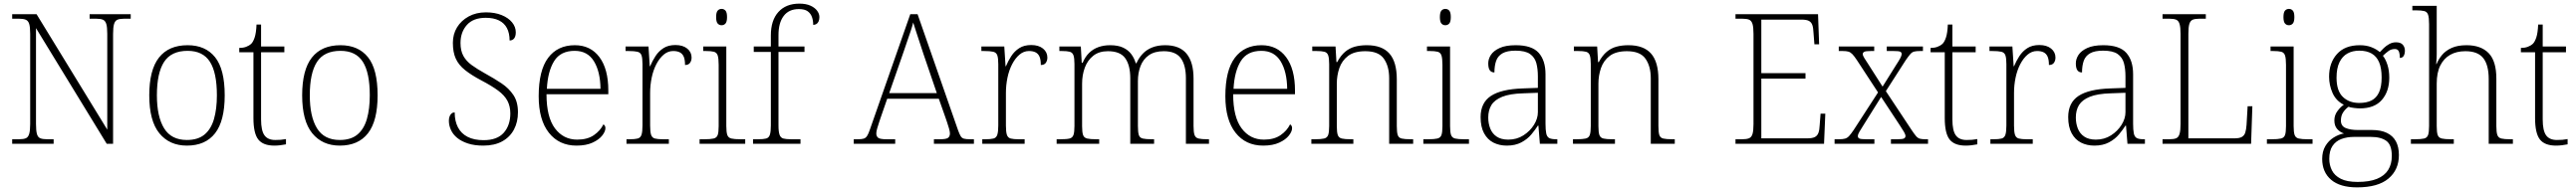

<svg xmlns="http://www.w3.org/2000/svg" viewBox="-20 -792 14169 1052"><path d="M47 0V-25H84Q109 -25 122 -30.5Q135 -36 140.5 -54.5Q146 -73 146 -109V-606Q146 -643 140.5 -660.5Q135 -678 121.5 -683.5Q108 -689 84 -689H47V-714H181L570 -78V-606Q570 -643 564.5 -660.5Q559 -678 546 -683.5Q533 -689 508 -689H473V-714H699V-689H664Q639 -689 626 -683.5Q613 -678 607.5 -660Q602 -642 602 -605V0H567L178 -637V-109Q178 -73 183 -54.5Q188 -36 201.5 -30.5Q215 -25 240 -25H275V0Z M1008 10Q912 10 856.5 -58Q801 -126 801 -267Q801 -407 854.5 -475Q908 -543 1012 -543Q1110 -543 1163 -477Q1216 -411 1216 -267Q1216 -126 1163 -58Q1110 10 1008 10ZM1008 -21Q1069 -21 1105 -51Q1141 -81 1157 -136.5Q1173 -192 1173 -267Q1173 -392 1134.5 -452Q1096 -512 1012 -512Q922 -512 882.5 -451Q843 -390 843 -267Q843 -150 882.5 -85.5Q922 -21 1008 -21Z M1489 10Q1427 10 1400.5 -24Q1374 -58 1374 -142V-504H1296V-528Q1317 -528 1333.5 -534Q1350 -540 1362 -551Q1373 -562 1381 -586.5Q1389 -611 1391 -657H1416V-536H1544V-504H1416V-134Q1416 -73 1434.5 -47Q1453 -21 1494 -21Q1511 -21 1524 -22Q1537 -23 1553 -26V3Q1538 6 1521.5 8Q1505 10 1489 10Z M1849 10Q1753 10 1697.5 -58Q1642 -126 1642 -267Q1642 -407 1695.5 -475Q1749 -543 1853 -543Q1951 -543 2004 -477Q2057 -411 2057 -267Q2057 -126 2004 -58Q1951 10 1849 10ZM1849 -21Q1910 -21 1946 -51Q1982 -81 1998 -136.5Q2014 -192 2014 -267Q2014 -392 1975.5 -452Q1937 -512 1853 -512Q1763 -512 1723.5 -451Q1684 -390 1684 -267Q1684 -150 1723.5 -85.5Q1763 -21 1849 -21Z M2638 10Q2590 10 2554.5 -1.5Q2519 -13 2495.5 -32Q2472 -51 2460.5 -76Q2449 -101 2449 -127Q2449 -141 2453 -151Q2457 -161 2464 -167Q2471 -173 2481 -173Q2481 -125 2499 -90.5Q2517 -56 2552.5 -38Q2588 -20 2640 -20Q2715 -20 2751 -61Q2787 -102 2787 -167Q2787 -207 2771 -237Q2755 -267 2720 -293Q2685 -319 2628 -349Q2573 -378 2538 -406Q2503 -434 2487 -469Q2471 -504 2471 -556Q2471 -604 2494 -641.5Q2517 -679 2558 -701.5Q2599 -724 2653 -724Q2702 -724 2739 -709Q2776 -694 2796.5 -669Q2817 -644 2817 -614Q2817 -592 2808 -580.5Q2799 -569 2783 -569Q2783 -609 2768.5 -637Q2754 -665 2724.5 -679.5Q2695 -694 2652 -694Q2583 -694 2548 -654.5Q2513 -615 2513 -555Q2513 -513 2528.5 -484.5Q2544 -456 2574 -434Q2604 -412 2649 -387Q2698 -360 2738.5 -333Q2779 -306 2804 -268.5Q2829 -231 2829 -174Q2829 -120 2807 -78.5Q2785 -37 2742.5 -13.5Q2700 10 2638 10Z M3151 10Q3055 10 2999 -61Q2943 -132 2943 -262Q2943 -404 2995 -473.5Q3047 -543 3142 -543Q3228 -543 3277 -477.5Q3326 -412 3326 -293V-273H2986Q2986 -147 3032.5 -85Q3079 -23 3155 -23Q3211 -23 3246.5 -47.5Q3282 -72 3299 -107Q3304 -104 3307 -99Q3310 -94 3310 -86Q3310 -68 3292.5 -45.5Q3275 -23 3239.5 -6.5Q3204 10 3151 10ZM3283 -303Q3282 -397 3247 -454.5Q3212 -512 3141 -512Q3063 -512 3028 -455.5Q2993 -399 2988 -303Z M3426 0V-25H3444Q3472 -25 3487.5 -29Q3503 -33 3508.5 -49.5Q3514 -66 3514 -101V-439Q3514 -472 3508.5 -487.5Q3503 -503 3486 -507Q3469 -511 3436 -511H3421V-536H3547L3554 -427H3556Q3568 -456 3585.5 -483Q3603 -510 3629.5 -527Q3656 -544 3695 -544Q3736 -544 3760 -524.5Q3784 -505 3784 -475Q3784 -458 3775.5 -446Q3767 -434 3748 -434Q3748 -463 3741 -479.5Q3734 -496 3719.5 -503.5Q3705 -511 3683 -511Q3654 -511 3630.5 -491Q3607 -471 3590 -438Q3573 -405 3564.5 -364Q3556 -323 3556 -280V-100Q3556 -65 3561.5 -49Q3567 -33 3582.5 -29Q3598 -25 3626 -25H3659V0Z M3828 0V-25H3855Q3888 -25 3905 -29Q3922 -33 3927.5 -48Q3933 -63 3933 -97V-435Q3933 -471 3927.5 -487Q3922 -503 3906.5 -507Q3891 -511 3863 -511H3848V-536H3975V-98Q3975 -64 3980.5 -48.5Q3986 -33 4003 -29Q4020 -25 4053 -25H4079V0ZM3949 -653Q3936 -653 3927.5 -662.5Q3919 -672 3919 -698Q3919 -724 3927.5 -733.5Q3936 -743 3949 -743Q3962 -743 3970.5 -733.5Q3979 -724 3979 -698Q3979 -672 3970.5 -662.5Q3962 -653 3949 -653Z M4122 0V-25H4150Q4179 -25 4194 -29Q4209 -33 4214.5 -49.5Q4220 -66 4220 -101V-506H4126V-536H4220V-597Q4220 -680 4261.5 -726Q4303 -772 4377 -772Q4413 -772 4437.5 -761Q4462 -750 4474.5 -733Q4487 -716 4487 -698Q4487 -684 4482.5 -674Q4478 -664 4470 -659.5Q4462 -655 4453 -655Q4453 -679 4446 -698.5Q4439 -718 4422.5 -730Q4406 -742 4374 -742Q4319 -742 4290.5 -704Q4262 -666 4262 -599V-536H4405V-506H4262V-101Q4262 -66 4268 -49.5Q4274 -33 4289 -29Q4304 -25 4332 -25H4383V0Z M4676 0V-25H4697Q4720 -25 4731 -28.5Q4742 -32 4749.5 -43.5Q4757 -55 4765 -79L4987 -714H5027L5250 -74Q5258 -52 5264.5 -41.5Q5271 -31 5283 -28Q5295 -25 5317 -25H5337V0H5117V-25H5149Q5185 -25 5195 -33Q5205 -41 5205 -57Q5205 -67 5200 -84.5Q5195 -102 5189.5 -118Q5184 -134 5181 -143L5144 -248H4860L4824 -144Q4821 -135 4815.5 -118.5Q4810 -102 4805 -85Q4800 -68 4800 -57Q4800 -41 4810.5 -33Q4821 -25 4857 -25H4904V0ZM4871 -279H5133L5059 -496Q5050 -524 5039.5 -555.5Q5029 -587 5019.5 -616.5Q5010 -646 5003 -668Q4999 -651 4989.5 -622Q4980 -593 4969 -562Q4958 -531 4950 -506Z M5383 0V-25H5401Q5429 -25 5444.5 -29Q5460 -33 5465.5 -49.5Q5471 -66 5471 -101V-439Q5471 -472 5465.5 -487.5Q5460 -503 5443 -507Q5426 -511 5393 -511H5378V-536H5504L5511 -427H5513Q5525 -456 5542.5 -483Q5560 -510 5586.5 -527Q5613 -544 5652 -544Q5693 -544 5717 -524.5Q5741 -505 5741 -475Q5741 -458 5732.5 -446Q5724 -434 5705 -434Q5705 -463 5698 -479.5Q5691 -496 5676.5 -503.5Q5662 -511 5640 -511Q5611 -511 5587.5 -491Q5564 -471 5547 -438Q5530 -405 5521.5 -364Q5513 -323 5513 -280V-100Q5513 -65 5518.5 -49Q5524 -33 5539.5 -29Q5555 -25 5583 -25H5616V0Z M5792 0V-25H5813Q5847 -25 5863 -29Q5879 -33 5884.5 -48.5Q5890 -64 5890 -98V-439Q5890 -472 5884.5 -487.5Q5879 -503 5864 -507Q5849 -511 5821 -511H5807V-536H5925L5930 -446H5935Q5949 -480 5971.5 -501.5Q5994 -523 6023 -533Q6052 -543 6086 -543Q6129 -543 6157 -530Q6185 -517 6202 -494.5Q6219 -472 6227 -444H6231Q6244 -473 6265 -495.5Q6286 -518 6317 -530.5Q6348 -543 6389 -543Q6468 -543 6506.5 -496.5Q6545 -450 6545 -359V-98Q6545 -64 6550.5 -48.5Q6556 -33 6572.5 -29Q6589 -25 6622 -25H6630V0H6503V-361Q6503 -433 6475 -471.5Q6447 -510 6381 -510Q6331 -510 6299.5 -488Q6268 -466 6253.5 -428.5Q6239 -391 6239 -346V-98Q6239 -64 6244 -48.5Q6249 -33 6265.5 -29Q6282 -25 6316 -25H6328V0H6197V-361Q6197 -432 6169.5 -471Q6142 -510 6074 -510Q6025 -510 5993.5 -485Q5962 -460 5947 -419.5Q5932 -379 5932 -331V-97Q5932 -63 5937.5 -48Q5943 -33 5960 -29Q5977 -25 6010 -25H6026V0Z M6928 10Q6832 10 6776 -61Q6720 -132 6720 -262Q6720 -404 6772 -473.5Q6824 -543 6919 -543Q7005 -543 7054 -477.5Q7103 -412 7103 -293V-273H6763Q6763 -147 6809.5 -85Q6856 -23 6932 -23Q6988 -23 7023.5 -47.5Q7059 -72 7076 -107Q7081 -104 7084 -99Q7087 -94 7087 -86Q7087 -68 7069.5 -45.5Q7052 -23 7016.5 -6.5Q6981 10 6928 10ZM7060 -303Q7059 -397 7024 -454.5Q6989 -512 6918 -512Q6840 -512 6805 -455.5Q6770 -399 6765 -303Z M7193 0V-25H7213Q7246 -25 7263 -29Q7280 -33 7285.5 -48.5Q7291 -64 7291 -98V-439Q7291 -472 7285.5 -487.5Q7280 -503 7264.5 -507Q7249 -511 7221 -511H7198V-536H7326L7331 -450H7335Q7355 -487 7379 -507Q7403 -527 7432.5 -535Q7462 -543 7498 -543Q7582 -543 7622.5 -497Q7663 -451 7663 -355V-98Q7663 -64 7668 -48.5Q7673 -33 7689.5 -29Q7706 -25 7740 -25H7753V0H7621V-361Q7621 -427 7592 -468.5Q7563 -510 7490 -510Q7429 -510 7395 -484Q7361 -458 7347 -417Q7333 -376 7333 -331V-97Q7333 -63 7338.5 -48Q7344 -33 7360.5 -29Q7377 -25 7410 -25H7424V0Z M7809 0V-25H7836Q7869 -25 7886 -29Q7903 -33 7908.5 -48Q7914 -63 7914 -97V-435Q7914 -471 7908.5 -487Q7903 -503 7887.5 -507Q7872 -511 7844 -511H7829V-536H7956V-98Q7956 -64 7961.5 -48.5Q7967 -33 7984 -29Q8001 -25 8034 -25H8060V0ZM7930 -653Q7917 -653 7908.5 -662.5Q7900 -672 7900 -698Q7900 -724 7908.5 -733.5Q7917 -743 7930 -743Q7943 -743 7951.5 -733.5Q7960 -724 7960 -698Q7960 -672 7951.5 -662.5Q7943 -653 7930 -653Z M8268 10Q8227 10 8194.5 -6.5Q8162 -23 8143 -58Q8124 -93 8124 -147Q8124 -226 8180.5 -263.5Q8237 -301 8356 -305L8439 -308V-371Q8439 -413 8430.5 -444.5Q8422 -476 8396 -494.5Q8370 -513 8316 -513Q8270 -513 8244.5 -498.5Q8219 -484 8209.5 -457Q8200 -430 8200 -393Q8183 -393 8174.5 -405Q8166 -417 8166 -443Q8166 -467 8180.5 -489.5Q8195 -512 8228.5 -527.5Q8262 -543 8317 -543Q8406 -543 8443.5 -501Q8481 -459 8481 -383V-111Q8481 -76 8485 -57Q8489 -38 8501.5 -31.5Q8514 -25 8540 -25H8546V0H8450L8442 -100H8439Q8425 -78 8403.5 -52Q8382 -26 8348.5 -8Q8315 10 8268 10ZM8276 -23Q8323 -23 8359.5 -46.5Q8396 -70 8417.5 -104.5Q8439 -139 8439 -174V-281L8358 -278Q8285 -276 8243 -259Q8201 -242 8183.5 -213.5Q8166 -185 8166 -145Q8166 -112 8177 -84Q8188 -56 8212.5 -39.5Q8237 -23 8276 -23Z M8632 0V-25H8652Q8685 -25 8702 -29Q8719 -33 8724.5 -48.5Q8730 -64 8730 -98V-439Q8730 -472 8724.5 -487.5Q8719 -503 8703.5 -507Q8688 -511 8660 -511H8637V-536H8765L8770 -450H8774Q8794 -487 8818 -507Q8842 -527 8871.5 -535Q8901 -543 8937 -543Q9021 -543 9061.5 -497Q9102 -451 9102 -355V-98Q9102 -64 9107 -48.5Q9112 -33 9128.5 -29Q9145 -25 9179 -25H9192V0H9060V-361Q9060 -427 9031 -468.5Q9002 -510 8929 -510Q8868 -510 8834 -484Q8800 -458 8786 -417Q8772 -376 8772 -331V-97Q8772 -63 8777.5 -48Q8783 -33 8799.5 -29Q8816 -25 8849 -25H8863V0Z M9526 0V-25H9563Q9587 -25 9600.5 -30.5Q9614 -36 9619.5 -54Q9625 -72 9625 -108V-605Q9625 -642 9619.5 -660Q9614 -678 9601 -683.5Q9588 -689 9563 -689H9526V-714H9980L9986 -548H9960L9955 -612Q9954 -639 9948.5 -654.5Q9943 -670 9929.5 -677Q9916 -684 9889 -684H9668V-389H9911V-359H9668V-30H9921Q9948 -30 9962 -37Q9976 -44 9982 -60Q9988 -76 9989 -102L9994 -166H10020L10013 0Z M10071 0V-25H10095Q10116 -25 10128.5 -28.5Q10141 -32 10151 -43Q10161 -54 10176 -76L10310 -283L10193 -462Q10179 -483 10169 -493.5Q10159 -504 10147.5 -507.5Q10136 -511 10116 -511H10094V-536H10289V-511H10271Q10242 -511 10234 -506.5Q10226 -502 10226 -494Q10226 -486 10234.5 -472.5Q10243 -459 10256 -439L10335 -315L10410 -435Q10424 -456 10432 -471Q10440 -486 10440 -494Q10440 -504 10431.5 -507.5Q10423 -511 10396 -511H10358V-536H10557V-511H10542Q10521 -511 10509 -508Q10497 -505 10487.5 -494Q10478 -483 10462 -460L10353 -290L10496 -74Q10510 -53 10519.5 -42Q10529 -31 10540.5 -28Q10552 -25 10571 -25H10585V0H10381V-25H10416Q10445 -25 10453 -29.5Q10461 -34 10461 -43Q10461 -51 10453 -65Q10445 -79 10429 -103L10327 -258L10229 -101Q10217 -82 10208 -67Q10199 -52 10199 -42Q10199 -33 10207.5 -29Q10216 -25 10245 -25H10290V0Z M10792 10Q10730 10 10703.5 -24Q10677 -58 10677 -142V-504H10599V-528Q10620 -528 10636.5 -534Q10653 -540 10665 -551Q10676 -562 10684 -586.5Q10692 -611 10694 -657H10719V-536H10847V-504H10719V-134Q10719 -73 10737.5 -47Q10756 -21 10797 -21Q10814 -21 10827 -22Q10840 -23 10856 -26V3Q10841 6 10824.5 8Q10808 10 10792 10Z M10928 0V-25H10946Q10974 -25 10989.5 -29Q11005 -33 11010.5 -49.5Q11016 -66 11016 -101V-439Q11016 -472 11010.5 -487.5Q11005 -503 10988 -507Q10971 -511 10938 -511H10923V-536H11049L11056 -427H11058Q11070 -456 11087.5 -483Q11105 -510 11131.5 -527Q11158 -544 11197 -544Q11238 -544 11262 -524.5Q11286 -505 11286 -475Q11286 -458 11277.5 -446Q11269 -434 11250 -434Q11250 -463 11243 -479.5Q11236 -496 11221.5 -503.5Q11207 -511 11185 -511Q11156 -511 11132.5 -491Q11109 -471 11092 -438Q11075 -405 11066.5 -364Q11058 -323 11058 -280V-100Q11058 -65 11063.5 -49Q11069 -33 11084.5 -29Q11100 -25 11128 -25H11161V0Z M11500 10Q11459 10 11426.5 -6.5Q11394 -23 11375 -58Q11356 -93 11356 -147Q11356 -226 11412.5 -263.5Q11469 -301 11588 -305L11671 -308V-371Q11671 -413 11662.5 -444.5Q11654 -476 11628 -494.5Q11602 -513 11548 -513Q11502 -513 11476.5 -498.5Q11451 -484 11441.5 -457Q11432 -430 11432 -393Q11415 -393 11406.5 -405Q11398 -417 11398 -443Q11398 -467 11412.5 -489.5Q11427 -512 11460.5 -527.5Q11494 -543 11549 -543Q11638 -543 11675.5 -501Q11713 -459 11713 -383V-111Q11713 -76 11717 -57Q11721 -38 11733.5 -31.5Q11746 -25 11772 -25H11778V0H11682L11674 -100H11671Q11657 -78 11635.5 -52Q11614 -26 11580.5 -8Q11547 10 11500 10ZM11508 -23Q11555 -23 11591.5 -46.5Q11628 -70 11649.5 -104.5Q11671 -139 11671 -174V-281L11590 -278Q11517 -276 11475 -259Q11433 -242 11415.5 -213.5Q11398 -185 11398 -145Q11398 -112 11409 -84Q11420 -56 11444.5 -39.5Q11469 -23 11508 -23Z M11875 0V-25H11912Q11937 -25 11950 -30.5Q11963 -36 11968.5 -54.5Q11974 -73 11974 -109V-605Q11974 -642 11968.5 -660Q11963 -678 11950 -683.5Q11937 -689 11912 -689H11875V-714H12113V-689H12078Q12054 -689 12041 -683.5Q12028 -678 12022.5 -660.5Q12017 -643 12017 -606V-30H12271Q12298 -30 12311.5 -38Q12325 -46 12330 -62Q12335 -78 12337 -104L12343 -207H12369L12362 0Z M12449 0V-25H12476Q12509 -25 12526 -29Q12543 -33 12548.5 -48Q12554 -63 12554 -97V-435Q12554 -471 12548.5 -487Q12543 -503 12527.5 -507Q12512 -511 12484 -511H12469V-536H12596V-98Q12596 -64 12601.5 -48.5Q12607 -33 12624 -29Q12641 -25 12674 -25H12700V0ZM12570 -653Q12557 -653 12548.5 -662.5Q12540 -672 12540 -698Q12540 -724 12548.5 -733.5Q12557 -743 12570 -743Q12583 -743 12591.5 -733.5Q12600 -724 12600 -698Q12600 -672 12591.5 -662.5Q12583 -653 12570 -653Z M12945 240Q12851 240 12802 198Q12753 156 12753 83Q12753 42 12770.5 12.5Q12788 -17 12816 -34.5Q12844 -52 12873 -57Q12851 -64 12835.5 -81.5Q12820 -99 12820 -129Q12820 -158 12837.5 -181Q12855 -204 12872 -215Q12829 -237 12810 -280Q12791 -323 12791 -370Q12791 -446 12834.5 -494.5Q12878 -543 12960 -543Q12996 -543 13024 -532Q13052 -521 13070 -505Q13079 -515 13092 -527.5Q13105 -540 13122 -549.5Q13139 -559 13159 -559Q13185 -559 13196.5 -545.5Q13208 -532 13208 -513Q13208 -496 13201.5 -484.5Q13195 -473 13180 -473Q13180 -498 13174 -510Q13168 -522 13153 -522Q13133 -522 13118.5 -511.5Q13104 -501 13087 -485Q13102 -466 13112 -435Q13122 -404 13122 -364Q13122 -289 13081.5 -242Q13041 -195 12960 -195Q12948 -195 12927.5 -197.5Q12907 -200 12898 -204Q12881 -192 12868.5 -173.5Q12856 -155 12856 -128Q12856 -98 12882 -87Q12908 -76 12948 -76H13026Q13076 -76 13109 -60Q13142 -44 13158.5 -13.5Q13175 17 13175 62Q13175 143 13117.5 191.5Q13060 240 12945 240ZM12948 210Q13013 210 13054.5 193Q13096 176 13116 144Q13136 112 13136 67Q13136 6 13106 -16Q13076 -38 13020 -38H12928Q12890 -38 12859 -26.5Q12828 -15 12810 11.5Q12792 38 12792 83Q12792 117 12806.5 146Q12821 175 12855 192.5Q12889 210 12948 210ZM12957 -225Q12997 -225 13024 -238.5Q13051 -252 13065.5 -283Q13080 -314 13080 -365Q13080 -417 13066 -449.5Q13052 -482 13024.5 -497.5Q12997 -513 12957 -513Q12920 -513 12892 -497.5Q12864 -482 12848 -449Q12832 -416 12832 -364Q12832 -292 12866.5 -258.5Q12901 -225 12957 -225Z M13241 0V-25H13263Q13297 -25 13313.5 -29Q13330 -33 13335.5 -48.5Q13341 -64 13341 -98V-659Q13341 -695 13335.5 -711Q13330 -727 13314.5 -731Q13299 -735 13271 -735H13249V-760H13383V-494Q13383 -484 13382.5 -473Q13382 -462 13381 -453Q13380 -444 13380 -439H13382Q13393 -466 13412.5 -489.5Q13432 -513 13465 -528Q13498 -543 13547 -543Q13626 -543 13668.5 -499.5Q13711 -456 13711 -359V-98Q13711 -64 13716.5 -48.5Q13722 -33 13738.5 -29Q13755 -25 13788 -25H13802V0H13669V-357Q13669 -434 13639 -472Q13609 -510 13541 -510Q13492 -510 13457 -490Q13422 -470 13402.5 -431Q13383 -392 13383 -331V-97Q13383 -63 13388.5 -48Q13394 -33 13411 -29Q13428 -25 13461 -25H13477V0Z M14039 10Q13977 10 13950.5 -24Q13924 -58 13924 -142V-504H13846V-528Q13867 -528 13883.5 -534Q13900 -540 13912 -551Q13923 -562 13931 -586.5Q13939 -611 13941 -657H13966V-536H14094V-504H13966V-134Q13966 -73 13984.5 -47Q14003 -21 14044 -21Q14061 -21 14074 -22Q14087 -23 14103 -26V3Q14088 6 14071.5 8Q14055 10 14039 10Z"/></svg>

Font: Noto Serif Armenian ExtraLight
Style: Regular
Weight: 250
Version: Version 2.007